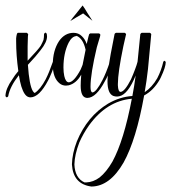

<svg xmlns="http://www.w3.org/2000/svg" viewBox="-63 -358 626 702"><path d="M98 -234Q100 -237 103 -239Q107 -237 108 -234Q109 -229 109 -225Q109 -204 85 -174Q70 -154 39 -121Q44 -47 57 -25Q61 -19 64 -18Q85 -32 104 -68Q116 -91 131 -134Q133 -136 134 -136Q138 -135 138 -132Q138 -119 118 -74Q115 -68 113 -64Q81 -3 49 -2Q45 -2 42 -3Q26 -7 15 -42Q10 -59 6 -83Q-27 -41 -33 -6Q-35 -3 -38 -2Q-42 -3 -43 -7V-8Q-42 -34 -18 -68Q-9 -83 4 -98Q-4 -156 -4 -207Q-4 -213 -4 -218Q-2 -237 2 -238H35Q38 -236 40 -233Q40 -231 39 -224Q38 -203 38 -189Q38 -185 38 -181Q38 -158 38 -136Q78 -178 86 -191Q92 -202 96 -212Q98 -220 98 -234Z M250 -176Q241 -217 217 -227Q217 -227 216 -226Q200 -225 188 -202Q169 -164 169 -111Q169 -94 172 -80Q177 -58 188 -57Q207 -57 232 -104Q237 -115 239 -121Q244 -146 250 -176ZM343 -136Q347 -135 348 -131Q348 -119 327 -73Q324 -67 321 -62Q289 -1 257 0Q253 0 250 -1Q232 -6 232 -45Q232 -59 234 -84V-85Q216 -53 188 -46Q183 -45 178 -45Q165 -45 155 -53Q130 -73 130 -121Q130 -173 153 -208Q174 -238 206 -238Q224 -238 236 -226Q248 -215 254 -197Q262 -232 263 -233Q265 -235 267 -236H299Q303 -234 304 -231Q304 -227 299 -212Q294 -194 291 -185Q268 -88 268 -42Q268 -41 268 -40Q268 -21 275 -20Q289 -21 312 -66Q325 -91 339 -133Q341 -136 343 -136ZM239 -338Q246 -329 257 -310Q269 -291 275 -282L241 -309Q234 -305 217 -295Q200 -285 194 -281Q200 -290 216 -309Q232 -329 239 -338Z M419 3Q327 11 262 101Q241 131 227 163Q210 207 209 243Q211 293 246 309Q249 309 252 309Q278 308 301 291Q326 271 348 233Q390 156 419 3ZM538 -136Q542 -134 543 -131Q543 -113 525 -75Q523 -71 521 -67Q498 -27 464 -9Q435 153 389 236Q339 323 272 324Q271 324 271 324Q204 315 200 243Q201 203 218 159Q256 67 332 21Q375 -4 421 -7Q428 -43 433 -82Q405 -13 373 -6Q368 -5 365 -5Q358 -5 352 -7Q330 -15 330 -61Q330 -81 335 -120Q338 -144 356 -234Q358 -237 361 -238H393Q397 -236 398 -233Q397 -230 388 -189Q368 -93 368 -51Q368 -48 368 -46Q369 -22 378 -22Q393 -23 416 -68Q420 -77 424 -87Q428 -97 431 -105Q434 -113 436 -119Q438 -125 439 -129Q440 -133 440 -133L450 -233Q452 -237 455 -238H485Q489 -236 490 -233Q490 -233 478 -105Q473 -61 466 -21Q493 -39 512 -72Q527 -101 534 -132Q536 -135 538 -136Z"/></svg>

Font: Maria
Style: Christmas
Weight: 400
Designer: Muhammad Yoni
Version: Version 001.000